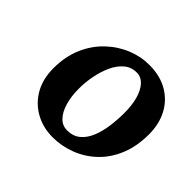

<svg xmlns="http://www.w3.org/2000/svg" viewBox="-113 -933 699 699"><g transform="rotate(45 236.0 -584.0)"><path d="M296 -801.5Q351 -801 390.5 -777.8Q430 -754.5 451 -714.2Q472 -674 472 -622Q472 -559.5 452 -511.5Q432 -463.5 397.8 -431.2Q363.5 -399 320.2 -382.5Q277 -366 231 -366Q181 -366 141 -388.5Q101 -411 78.2 -451.2Q55.5 -491.5 55.5 -545.5Q55.5 -607 76.5 -654.8Q97.5 -702.5 132.5 -735.2Q167.5 -768 210 -785Q252.5 -802 296 -801.5ZM281.5 -749.5Q253 -749.5 232.8 -732.2Q212.5 -715 199.5 -686.8Q186.5 -658.5 180 -625Q173.5 -591.5 173.5 -559.5Q173.5 -518.5 182.8 -487.5Q192 -456.5 209 -438.8Q226 -421 250.5 -421Q281 -421 301 -437.5Q321 -454 332.5 -481.8Q344 -509.5 348.8 -544Q353.5 -578.5 353.5 -614Q353.5 -654 344.8 -684.5Q336 -715 319.8 -732.2Q303.5 -749.5 281.5 -749.5Z"/></g></svg>

Font: Merriweather 20pt ExtraBold
Style: Italic
Weight: 800
Italic angle: -7.8°
Version: Version 2.101